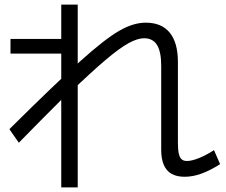

<svg xmlns="http://www.w3.org/2000/svg" viewBox="-20 -770 978 831"><path d="M722.7 -17.6C737.6 -9.1 756.5 -4.9 779.3 -4.9C802.7 -4.9 827 -9.4 852.1 -18.6C877.1 -27.7 904 -41.3 932.6 -59.6L906.2 -120.1C882.8 -105.1 860.8 -93.6 840.3 -85.4C819.8 -77.3 802.7 -73.2 789.1 -73.2C779.3 -73.2 771.6 -75.7 766.1 -80.6C760.6 -85.4 756.5 -93.6 753.9 -105C751.3 -116.4 750 -132.2 750 -152.3V-502C750 -557.3 738.3 -599.4 714.8 -628.4C691.4 -657.4 656.6 -671.9 610.4 -671.9C574.5 -671.9 536.1 -660 495.1 -636.2C454.1 -612.5 398.6 -569.2 328.6 -506.3C258.6 -443.5 155.9 -345.1 20.5 -210.9L61.5 -152.3C118.2 -210.3 188.5 -281.2 272.5 -365.2H278.3C342.8 -427.1 395.3 -475.3 436 -509.8C476.7 -544.3 510.1 -568.7 536.1 -583C562.2 -597.3 584.6 -604.5 603.5 -604.5C628.9 -604.5 647.6 -594.7 659.7 -575.2C671.7 -555.7 677.7 -525.7 677.7 -485.4V-121.1C677.7 -95.1 681.5 -73.4 689 -56.2C696.5 -38.9 707.7 -26 722.7 -17.6ZM245.1 -538.1V41H316.4V-750H245.1V-601.6H25.4V-538.1Z"/></svg>

Font: Pretendard Variable
Style: Regular
Weight: 400
Designer: Base glyphs from Inter by Rasmus Andersson; Hangeul glyphs from Noto Sans CJK(Source Han Sans) by Jang Soo-young and Kan
Foundry: Kil Hyung-jin
Version: Version 1.309;Glyphs 3.2 (3225)